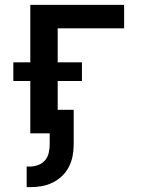

<svg xmlns="http://www.w3.org/2000/svg" viewBox="-20 -550 590 792"><path d="M90 222V137H104Q121 137 138 130.5Q155 124 166 111Q177 98 181 80.5Q185 63 185 46V0H105V-216H35V-293H105V-530H492V-433H218V-293H318V-216H218V-97H284V46Q284 70 279.5 93.5Q275 117 264 138.5Q253 160 235.5 176.5Q218 193 196.5 203.5Q175 214 151.5 218Q128 222 104 222Z"/></svg>

Font: Lode
Style: Bold
Weight: 700
Monospace: yes
Designer: Belleve Invis
Foundry: Belleve Invis
Version: Version 29.2.0; ttfautohint (v1.8.3)